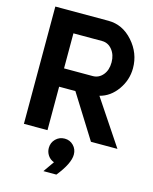

<svg xmlns="http://www.w3.org/2000/svg" viewBox="-143 -843 944 1186"><g transform="rotate(15 329.0 -249.5)"><path d="M658.2 0H488.8L314.9 -277.8H210.9V0H60.1V-750H399.9Q490.7 -750 556.4 -676Q622.1 -602.1 622.1 -505.9Q622.1 -430.7 577.6 -367.9Q533.2 -305.2 465.8 -288.1ZM394 -395Q433.1 -395 459 -426Q484.9 -457 484.9 -506.8Q484.9 -554.7 459 -586.9Q433.1 -619.1 394 -619.1H210.9V-395ZM300.8 181.2Q275.9 172.4 261.5 151.1Q247.1 129.9 247.1 104Q247.1 69.8 270.5 46.4Q293.9 22.9 328.1 22.9Q361.3 22.9 384.3 46.4Q407.2 69.8 407.2 104Q407.2 161.1 335 251H252Z"/></g></svg>

Font: Oakes Grotesk
Style: Bold
Weight: 700
Designer: Samuel Oakes
Foundry: Samuel Oakes
Version: Version 1.0 | wf-rip DC20170320